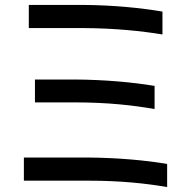

<svg xmlns="http://www.w3.org/2000/svg" viewBox="-20 -716 770 780"><path d="M640 -576V-669C550 -684 442 -695 319 -696H97V-602H319C451 -601 554 -590 640 -576ZM77 18H339C469 18 573 29 659 44V-50C569 -65 460 -75 339 -76H77ZM122 -300H286C419 -300 522 -288 608 -273V-367C517 -382 408 -392 286 -393H122Z"/></svg>

Font: コーポレート・ロゴ ver3 Medium
Style: Regular
Weight: 500
Designer: [KANA_main] LOGOTYPE.JP [Source Han Sans] Ryoko NISHIZUKA 西塚涼子 (kana, bopomofo & ideographs); Paul D. Hunt (Latin, Greek
Version: Version 12.001;FEAKit 1.0